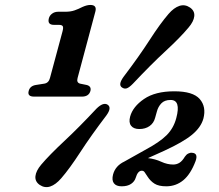

<svg xmlns="http://www.w3.org/2000/svg" viewBox="-20 -737 887 776"><path d="M198.5 -636.5Q170.5 -636.5 177.5 -663Q180.5 -674.5 190.8 -682Q201 -689.5 215 -689.5H243.5Q265.5 -689.5 281.2 -695Q297 -700.5 313.5 -709Q331.5 -717 345 -717Q372.5 -717 365.5 -690.5L293.5 -421.5Q288.5 -403 303.5 -399L330.5 -393.5Q350 -388.5 345.5 -369.5Q339 -346.5 311 -346.5H118Q89.5 -346.5 96 -369.5Q101 -389.5 124.5 -393.5L159.5 -399Q177 -402 182 -422L232.5 -609.5Q237 -626 233.5 -631.2Q230 -636.5 218.5 -636.5ZM517.5 -399Q503 -384 493 -380.2Q483 -376.5 473 -383.5Q456.5 -394.5 479 -426Q542 -509 584.5 -575Q627 -641 661 -680.5Q683 -706 705.2 -713.2Q727.5 -720.5 748 -706.5Q767.5 -693 765.2 -671.5Q763 -650 741.5 -625Q709 -586 649.5 -531Q590 -476 517.5 -399ZM370 -298Q398 -325.5 415.5 -313.5Q432.5 -301.5 410 -270.5Q348 -189 304.5 -122Q261 -55 227.5 -16.5Q205 9.5 182.8 16.8Q160.5 24 140 10Q121 -3.5 123.2 -25Q125.5 -46.5 146.5 -71.5Q179.5 -110.5 239.8 -166.8Q300 -223 370 -298ZM437 -32Q446.5 -67 482.5 -84L565.5 -130.5Q625.5 -162.5 653.8 -191Q682 -219.5 692.5 -260Q712 -333 669.5 -333Q645 -333 632 -319.2Q619 -305.5 614 -286L607 -261Q601.5 -239.5 584.5 -227.5Q567.5 -215.5 543 -215.5Q520 -215.5 509.8 -228.8Q499.5 -242 506 -266Q517 -306 562.2 -337Q607.5 -368 684.5 -368Q760 -368 787.2 -336.8Q814.5 -305.5 802 -257.5Q792 -222 756.2 -192.5Q720.5 -163 644.5 -128L578 -98Q607.5 -94.5 631.8 -83.2Q656 -72 680 -72Q694 -72 705.5 -79.2Q717 -86.5 727 -103.5Q733 -112.5 741 -116.5Q749 -120.5 756 -119.5Q782 -118 770.5 -86Q750.5 -33 720.8 -8.5Q691 16 652 16Q621.5 16 604.8 5.5Q588 -5 576.5 -23Q568.5 -35 564.5 -41Q560.5 -47 553 -47Q537 -47 528.5 -18.5Q524 -3.5 509.8 6.2Q495.5 16 471.5 16Q449.5 16 440.2 3.5Q431 -9 437 -32Z"/></svg>

Font: Fraunces 9pt SuperSoft SemiBold
Style: Italic
Weight: 600
Italic angle: -16°
Version: Version 1.000;[0bf87f6ff]